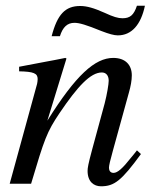

<svg xmlns="http://www.w3.org/2000/svg" viewBox="-20 -644 540 673"><path d="M460 -624C449 -591 436 -580 409 -580C394 -580 377 -585 347 -599C309 -616 284 -623 261 -623C209 -623 181 -594 161 -517H190C200 -549 216 -564 241 -564C258 -564 282 -557 336 -535C362 -525 380 -520 393 -520C441 -520 474 -557 488 -624ZM460 -117C453 -108 446 -99 439 -91C410 -54 392 -38 378 -38C366 -38 362 -47 362 -56C362 -64 366 -81 376 -117L432 -320C438 -341 442 -362 442 -380C442 -416 420 -441 377 -441C313 -441 246 -381 146 -221L213 -439L209 -441C156 -430 128 -426 47 -410V-394C98 -393 112 -387 112 -367C112 -361 111 -355 110 -350L14 0H89C136 -158 144 -181 189 -248C252 -341 297 -390 337 -390C352 -390 361 -379 361 -361C361 -349 355 -313 347 -282L303 -120C289 -68 287 -55 287 -45C287 -7 309 9 334 9C381 9 406 -11 474 -104Z"/></svg>

Font: XITS
Style: Italic
Weight: 400
Italic angle: -16.33°
Designer: MicroPress Inc., with final additions and corrections provided by Coen Hoffman, Elsevier (retired)
Version: Version 1.302